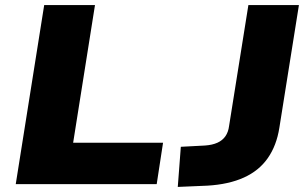

<svg xmlns="http://www.w3.org/2000/svg" viewBox="-20 -725 1207 756"><path d="M42 0 154 -705H354L268 -163H622L597 0ZM680 11 692 -147 787 -152Q816 -154 836 -163Q856 -172 867.5 -188.5Q879 -205 882 -229L958 -705H1157L1080 -222Q1069 -152 1034.5 -102.5Q1000 -53 940.5 -26Q881 1 797 6Z"/></svg>

Font: Nunito Sans 10pt SemiExpanded Black
Style: Italic
Weight: 900
Width: 6
Italic angle: -9°
Designer: Vernon Adams
Foundry: Vernon Adams
Version: Version 3.101;gftools[0.9.27]